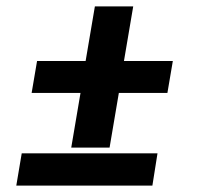

<svg xmlns="http://www.w3.org/2000/svg" viewBox="-20 -581 640 601"><path d="M203 -119 232 -290H79L96 -390H248L277 -561H397L368 -390H521L504 -290H352L323 -119ZM31 0 48 -101H473L457 0Z"/></svg>

Font: Iosevka Slab Extended Oblique
Style: Bold
Weight: 700
Width: 7
Italic angle: -9°
Monospace: yes
Designer: Belleve Invis
Foundry: Belleve Invis
Version: Version 11.1.1; ttfautohint (v1.8.3)